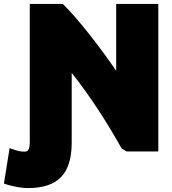

<svg xmlns="http://www.w3.org/2000/svg" viewBox="-102 -743 878 980"><path d="M-82 194C-26 213 18 217 39 217C198 217 264 141 264 -17V-371C359 -251 444 -119 519 15C528 20 536 25 545 30H706V-723H491V-382C404 -508 301 -641 219 -723H50V-21C50 13 44 31 25 31C2 31 -9 29 -53 13Z"/></svg>

Font: Repo ExtraBlack
Style: Regular
Weight: 400
Designer: Stefan Peev
Foundry: Context Ltd
Version: Version 001.502